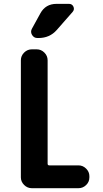

<svg xmlns="http://www.w3.org/2000/svg" viewBox="-20 -990 540 1010"><path d="M277.3 -969.7H342.8Q359.4 -969.7 366.2 -955.1Q373 -940.4 362.3 -927.7L278.3 -832Q241.2 -790 182.6 -790H176.8Q158.2 -790 148.4 -806.6Q138.7 -823.2 148.4 -839.8L192.4 -919.9Q219.7 -969.7 277.3 -969.7ZM392.6 -120.1Q416 -120.1 433.1 -103Q450.2 -85.9 450.2 -63.5V-56.6Q450.2 -33.2 433.1 -16.6Q416 0 392.6 0H147.5Q124 0 106.9 -17.1Q89.8 -34.2 89.8 -56.6V-672.9Q89.8 -696.3 106.9 -713.4Q124 -730.5 147.5 -730.5H172.9Q196.3 -730.5 213.4 -713.4Q230.5 -696.3 230.5 -672.9V-128.9Q230.5 -120.1 239.3 -120.1Z"/></svg>

Font: Rounded Mgen+ 2m bold
Style: Bold
Weight: 700
Designer: [Source Han Sans]
Ryoko NISHIZUKA  (kana & ideographs); Paul D. Hunt (Latin, Greek & Cyrillic); Wenlong ZHANG  (bopomofo
Version: Version 1.059.20150602